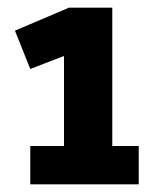

<svg xmlns="http://www.w3.org/2000/svg" viewBox="-20 -788 395 501"><path d="M186 -657 147 -716V-307H273V-768H160L19 -708L59 -608ZM59 -307H342V-407H59Z"/></svg>

Font: Yaldevi
Style: Bold
Weight: 700
Designer: Sol Matas, Rajitha Manaperi, Kosala Senevirathne
Foundry: Mooniak
Version: Version 1.100